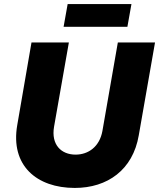

<svg xmlns="http://www.w3.org/2000/svg" viewBox="-20 -909 783 945"><path d="M348 16C509 16 634 -73 663 -243L743 -700H560L484 -264C470 -187 415 -148 352 -148C281 -148 231 -197 246 -285L319 -700H135L65 -294C30 -94 161 16 348 16ZM293 -777H607L627 -889H313Z"/></svg>

Font: Fixel Display 20240404 ExBold
Style: Italic
Weight: 800
Italic angle: -10°
Designer: AlfaBravo + MacPaw
Foundry: Kyrylo Tkachov, Marchela Mozhyna, Serhii Makarenko, Maria Weinstein, Zakhar Kryvoshyya
Version: Version 1.211;Glyphs 3.2 (3225)